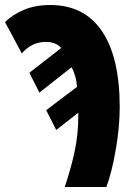

<svg xmlns="http://www.w3.org/2000/svg" viewBox="-40 -745 536 765"><path d="M272 -285V-296L184 -227L144 -306L267 -399Q263 -446 245 -477L117 -376L77 -455L204 -554Q182 -578 143 -578Q110 -578 85.5 -564Q61 -550 47 -532L-20 -657Q9 -686 54.5 -705.5Q100 -725 160 -725Q296 -725 366.5 -620.5Q437 -516 437 -318Q437 -240 421.5 -150Q406 -60 384 0H218Q245 -81 258.5 -147Q272 -213 272 -285Z"/></svg>

Font: Noto Sans UI CondBlack
Style: Regular
Weight: 900
Width: 3
Designer: Monotype Design Team
Foundry: Monotype Imaging Inc.
Version: Version 1.001